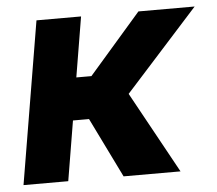

<svg xmlns="http://www.w3.org/2000/svg" viewBox="-44 -594 726 643"><g transform="rotate(-5 319.0 -273.0)"><path d="M251 -545.9 160.2 0H9.8L101.1 -545.9ZM632.8 -545.9 321.8 -201.2H167.5L172.9 -343.8H268.1L443.8 -545.9ZM346.2 0 238.8 -219.2 375.5 -294.9 537.6 0Z"/></g></svg>

Font: Inter Tight
Style: Bold Italic
Weight: 700
Italic angle: -9.39999°
Designer: Rasmus Andersson
Foundry: rsms
Version: Version 3.004